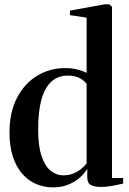

<svg xmlns="http://www.w3.org/2000/svg" viewBox="-20 -838 586 870"><path d="M221.5 11Q179.5 11 143.2 -4.5Q107 -20 80 -51.5Q53 -83 38 -129.5Q23 -176 23 -238Q23 -329 56.8 -394.2Q90.5 -459.5 147.8 -494.5Q205 -529.5 275.5 -529.5Q307 -529.5 333 -522.5Q359 -515.5 372.5 -507.5V-758L297 -769.5V-790L454.5 -818.5H475.5L487.5 -807V-31.5H538V-6Q521 -2 492.5 3.5Q464 9 436.5 9Q408.5 9 392 0.5Q375.5 -8 375.5 -34.5V-73.5Q366 -56 345 -36.2Q324 -16.5 292.8 -2.8Q261.5 11 221.5 11ZM267 -43.5Q292.5 -43.5 313.2 -52.2Q334 -61 349.2 -73.8Q364.5 -86.5 372.5 -97.5V-457Q363.5 -472 341.5 -483.8Q319.5 -495.5 288 -495.5Q243.5 -495.5 213.5 -468.8Q183.5 -442 168.2 -388.2Q153 -334.5 153 -253.5Q152.5 -178 168 -131.8Q183.5 -85.5 209.5 -64.5Q235.5 -43.5 267 -43.5Z"/></svg>

Font: Merriweather 120pt SemiBold
Style: Regular
Weight: 600
Version: Version 2.100